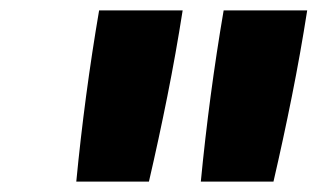

<svg xmlns="http://www.w3.org/2000/svg" viewBox="-20 -792 640 370"><path d="M127 -442Q135 -525 146 -607.5Q157 -690 171 -772H332Q319 -689 302.5 -606.5Q286 -524 267 -442ZM367 -442Q375 -525 386 -607.5Q397 -690 411 -772H572Q559 -689 542.5 -606.5Q526 -524 507 -442Z"/></svg>

Font: Iosevka Etoile Heavy Oblique
Style: Regular
Weight: 900
Italic angle: -9°
Designer: Belleve Invis
Foundry: Belleve Invis
Version: Version 15.5.2; ttfautohint (v1.8.4)